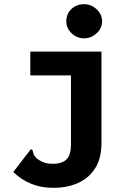

<svg xmlns="http://www.w3.org/2000/svg" viewBox="-20 -716 640 912"><path d="M231 176Q174 176 127 156.5Q80 137 43 101L121 0L127 -8L135 -2Q137 6 139 14Q141 22 152 34Q167 47 185.5 54.5Q204 62 231 62Q276 62 296.5 40.5Q317 19 317 -27V-358H124V-471H462V-39Q462 39 430 86.5Q398 134 345.5 155.5Q293 177 231 176ZM380 -534Q345 -534 320 -558Q295 -582 295 -615Q295 -650 319 -673Q343 -696 380 -696Q413 -696 439 -672Q465 -648 465 -615Q465 -582 439 -558Q413 -534 380 -534Z"/></svg>

Font: Inconsolata Expanded Black
Style: Regular
Weight: 900
Width: 7
Monospace: yes
Designer: Raph Levien, Cyreal, Brenton Simpson
Foundry: Raph Levien, Cyreal, Google
Version: Version 3.001; ttfautohint (v1.8.2.53-6de2)